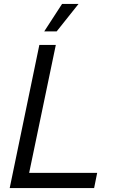

<svg xmlns="http://www.w3.org/2000/svg" viewBox="-20 -958 580 978"><path d="M29.4 0 180.4 -729H264.3L126.1 -65.9L116.4 -77.6H475L459.4 0ZM205.3 -798.1 296.1 -937.9H380L268.7 -798.1Z"/></svg>

Font: Mona Sans ExtraLight
Style: Italic
Weight: 200
Italic angle: -11.6951°
Designer: Deni Anggara
Foundry: GitHub
Version: Version 2.000